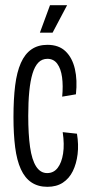

<svg xmlns="http://www.w3.org/2000/svg" viewBox="-20 -711 340 741"><path d="M163 10Q127 10 101.5 -7Q76 -24 60.5 -58Q45 -92 38.5 -142.5Q32 -193 32 -259Q32 -329 38.5 -381Q45 -433 60.5 -468Q76 -503 101.5 -520.5Q127 -538 163 -538Q207 -538 233 -513Q259 -488 269 -445Q279 -402 273 -347L220 -338Q224 -380 219.5 -413Q215 -446 201 -465Q187 -484 163 -484Q142 -484 128 -469.5Q114 -455 105.5 -427Q97 -399 93 -358Q89 -317 89 -264Q89 -193 96 -143.5Q103 -94 119.5 -68.5Q136 -43 162 -43Q187 -43 202.5 -63Q218 -83 223.5 -118.5Q229 -154 222 -201L277 -195Q284 -153 279.5 -116Q275 -79 261 -50.5Q247 -22 222.5 -6Q198 10 163 10ZM183 -585H134L173 -691H239Z"/></svg>

Font: Bricolage Grotesque 72pt Condensed ExtraLight
Style: Regular
Weight: 250
Width: 3
Designer: Mathieu Triay
Foundry: Atelier Triay
Version: Version 1.001;gftools[0.9.33.dev8+g029e19f]